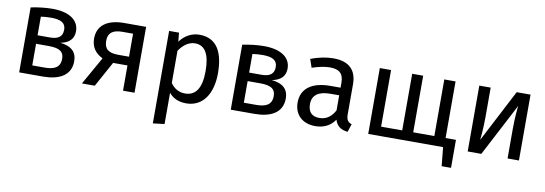

<svg xmlns="http://www.w3.org/2000/svg" viewBox="-57 -920 4296 1513"><g transform="rotate(10 2091.5 -163.0)"><path d="M282 0C409 0 504 -46 504 -162C504 -235 460 -277 370 -286C440 -298 477 -336 477 -396C477 -490 392 -539 265 -539C207 -539 146 -531 92 -520V0ZM184 -245H284C374 -245 407 -220 407 -164C407 -89 351 -72 282 -72H184ZM184 -462C211 -466 235 -468 266 -468C343 -468 383 -447 383 -392C383 -332 342 -313 283 -313H184Z M697 0 808 -202H923V0H1015V-527H840C706 -527 627 -471 627 -366C627 -300 658 -252 720 -223L594 0ZM838 -456H923V-272H836C757 -272 724 -300 724 -366C724 -429 763 -456 838 -456Z M1199 213 1291 202V-48C1325 -7 1372 12 1429 12C1565 12 1636 -104 1636 -264C1636 -430 1581 -539 1441 -539C1381 -539 1324 -510 1285 -456L1278 -527H1199ZM1291 -384C1319 -426 1362 -466 1418 -466C1497 -466 1537 -401 1537 -264C1537 -126 1491 -63 1407 -63C1359 -63 1318 -86 1291 -127Z M1975 0C2102 0 2197 -46 2197 -162C2197 -235 2153 -277 2063 -286C2133 -298 2170 -336 2170 -396C2170 -490 2085 -539 1958 -539C1900 -539 1839 -531 1785 -520V0ZM1877 -245H1977C2067 -245 2100 -220 2100 -164C2100 -89 2044 -72 1975 -72H1877ZM1877 -462C1904 -466 1928 -468 1959 -468C2036 -468 2076 -447 2076 -392C2076 -332 2035 -313 1976 -313H1877Z M2294 -147C2294 -53 2357 12 2462 12C2526 12 2582 -12 2619 -67C2635 -15 2669 6 2722 12L2743 -52C2716 -62 2699 -77 2699 -123V-364C2699 -474 2641 -539 2514 -539C2455 -539 2397 -527 2332 -503L2355 -436C2409 -454 2458 -464 2497 -464C2570 -464 2607 -436 2607 -360V-321H2526C2379 -321 2294 -260 2294 -147ZM2392 -152C2392 -224 2441 -260 2538 -260H2607V-139C2577 -84 2537 -57 2483 -57C2423 -57 2392 -90 2392 -152Z M3484 0 3499 150H3574V-74H3491V-527H3401V-74H3232V-527H3144V-74H2975V-527H2885V0Z M3790 0 4011 -423C4009 -411 4000 -331 4000 -238V0H4091V-527H3980L3762 -107C3764 -120 3772 -207 3772 -289V-527H3681V0Z"/></g></svg>

Font: FiraGO Unicode
Style: Regular
Weight: 400
Designer: bBox Type
Foundry: bBox Type GmbH
Version: Version 1.001;PS 001.001;hotconv 1.0.88;makeotf.lib2.5.64775